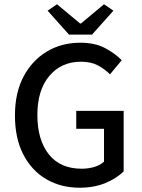

<svg xmlns="http://www.w3.org/2000/svg" viewBox="-20 -867 663 899"><path d="M353 12Q266 12 197.5 -27.5Q129 -67 89.5 -143Q50 -219 50 -326Q50 -433 90.5 -509Q131 -585 200 -626Q269 -667 356 -667Q425 -667 472.5 -641.5Q520 -616 550 -585L495 -519Q470 -544 438 -561Q406 -578 359 -578Q267 -578 211 -511.5Q155 -445 155 -329Q155 -212 208.5 -144.5Q262 -77 363 -77Q394 -77 422 -85.5Q450 -94 467 -110V-264H337V-348H559V-65Q527 -32 473.5 -10Q420 12 353 12ZM303 -705 203 -817 247 -847 355 -757H359L467 -847L511 -817L411 -705Z"/></svg>

Font: Assistant SemiBold
Style: Regular
Weight: 600
Designer: Hebrew By Ben Nathan, Latin by Paul Hunt
Version: Version 3.000